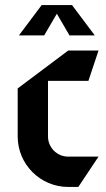

<svg xmlns="http://www.w3.org/2000/svg" viewBox="-20 -720 420 760"><path d="M145 -700 55 -580H155L205 -665.7L255 -580H355L265 -700ZM250 -520 50 -370V-180C50 -69.6 139.6 20 250 20H290L370 -100H250C205.8 -100 170 -135.8 170 -180V-400H330L370 -520Z"/></svg>

Font: Abibas
Style: Medium
Weight: 500
Version: Version 0.3